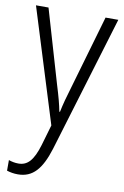

<svg xmlns="http://www.w3.org/2000/svg" viewBox="-87 -583 565 875"><g transform="rotate(10 195.0 -145.5)"><path d="M7 -532 171 -5 143 91C121 164 95 192 53 192C37 192 22 189 8 184V233C24 238 40 241 59 241C128 241 167 195 197 99L388 -532H329L231 -194C217 -148 206 -108 199 -73H196C190 -105 181 -139 164 -194L65 -532Z"/></g></svg>

Font: Noto Sans Display SemiCondensed Light
Style: Regular
Weight: 300
Width: 4
Designer: Monotype Design Team
Foundry: Monotype Imaging Inc.
Version: Version 1.900